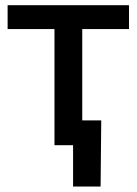

<svg xmlns="http://www.w3.org/2000/svg" viewBox="-20 -549 517 726"><path d="M186 0V-439H8.8V-529.3H467.8V-439H291V0ZM256.3 156.2V0H218.3V-93.8H362.8L360.4 156.2Z"/></svg>

Font: Inter 24pt Medium
Style: Regular
Weight: 500
Designer: Rasmus Andersson
Foundry: rsms
Version: Version 4.001;git-66647c0bb